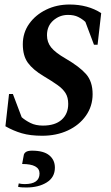

<svg xmlns="http://www.w3.org/2000/svg" viewBox="-20 -591 491 850"><path d="M167 10Q114 10 76.5 -1Q39 -12 4 -32L20 -175H37L76 -72Q92 -58 115 -46.5Q138 -35 170 -35Q224 -35 253 -61Q282 -87 282 -131Q282 -160 270 -179Q258 -198 234 -215Q210 -232 173 -254Q126 -282 103.5 -313Q81 -344 81 -395Q81 -446 109 -485.5Q137 -525 184 -548Q231 -571 288 -571Q369 -571 428 -533L412 -393H396L358 -494Q344 -507 326 -516Q308 -525 281 -525Q244 -525 216 -500.5Q188 -476 188 -435Q188 -404 206.5 -381Q225 -358 270 -332Q332 -296 361 -263Q390 -230 390 -174Q390 -121 360.5 -79Q331 -37 280.5 -13.5Q230 10 167 10ZM97 239Q88 239 78 238.5Q68 238 60 236L63 221Q76 224 89 224Q155 224 155 177Q155 135 78 135L85 97Q86 88 94.5 82Q103 76 122 76Q173 76 198 96.5Q223 117 223 151Q223 194 187 216.5Q151 239 97 239Z"/></svg>

Font: Spectral SC SemiBold
Style: Italic
Weight: 600
Italic angle: -10°
Designer: Jean-Baptiste Levee
Foundry: Production Type
Version: Version 2.001